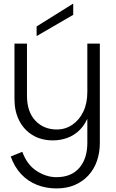

<svg xmlns="http://www.w3.org/2000/svg" viewBox="-20 -790 649 1075"><path d="M469 10V-546H539V10Q539 64 523 110.5Q507 157 475.5 191.5Q444 226 399 245.5Q354 265 296 265Q238 265 187 245Q136 225 98.5 185Q61 145 40 86L105 60Q131 132 185 167Q239 202 296 202Q379 202 424 150Q469 98 469 10ZM497 -275Q497 -199 478 -147Q459 -95 427.5 -63.5Q396 -32 357 -18Q318 -4 277 -4Q210 -4 161.5 -34Q113 -64 87 -116Q61 -168 61 -235V-546H131V-255Q131 -164 178 -114.5Q225 -65 298 -65Q346 -65 385 -91.5Q424 -118 446.5 -165Q469 -212 469 -275ZM390 -770V-707L185 -588V-642Z"/></svg>

Font: Parkinsans Light Light
Style: Regular
Weight: 300
Version: Version 1.000